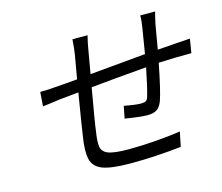

<svg xmlns="http://www.w3.org/2000/svg" viewBox="-105 -871 1177 1020"><g transform="rotate(-15 484.0 -361.0)"><path d="M745.4 -734H827.4Q821.7 -715.9 811.1 -665.8Q807.2 -642 799.2 -596.4Q791.2 -550.8 788.4 -534.1Q883.5 -541.2 892.8 -541.9Q931.8 -543.7 968.4 -546.9L956 -470.2Q865.8 -470.2 775.2 -465.9Q747.5 -322.4 728.3 -267Q716.6 -236.2 697.8 -224.1Q679 -212 646 -212Q610.4 -212 523.4 -225.9L536.6 -293Q598.4 -280.9 628.6 -280.9Q646.7 -280.9 655.4 -285.9Q664.1 -290.8 668.7 -306.1Q683.6 -355.5 704.2 -459.9Q502.8 -443.2 397.4 -432.2Q362.9 -236.9 359 -199.9Q350.5 -149.5 354 -119.1Q357.6 -88.8 390.6 -75.8Q423.7 -62.9 504.3 -62.9Q576.3 -62.9 656.6 -69.4Q736.9 -76 789.1 -84.2L772.7 -3.9Q628.2 12.1 496.1 12.1Q387.4 12.1 339.5 -6.6Q291.5 -25.2 281.8 -69.8Q272 -114.3 284.4 -188.9Q291.5 -240.8 322.1 -424L220.5 -414.1Q211.3 -413 174 -407.8Q136.7 -402.7 121.4 -400.9L127.1 -479Q165.8 -479 226.2 -484Q237.6 -485.1 273.4 -487.9Q309.3 -490.8 333.5 -492.9L356.5 -625Q361.5 -655.2 364.7 -704.9H447.8Q438.6 -669 431.8 -627.8L409.8 -501.1Q571.4 -516.3 716.6 -529.1L738.6 -663Q746.1 -706.3 745.4 -734Z"/></g></svg>

Font: Karasuma Gothic
Style: Italic
Weight: 400
Italic angle: -9.39999°
Designer: Rasmus Andersson / Ryoko Nishizuka
Foundry: Genbu
Version: Version 1.00